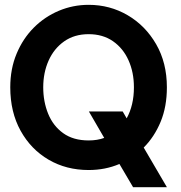

<svg xmlns="http://www.w3.org/2000/svg" viewBox="-20 -692 748 795"><path d="M671 83H531L474.5 -13Q416 12 347 12Q254.5 12 181.2 -30.8Q108 -73.5 65.2 -150.8Q22.5 -228 22.5 -330.5Q22.5 -407 48.8 -469.8Q75 -532.5 120.2 -577.8Q165.5 -623 224 -647.5Q282.5 -672 347 -672Q435 -672 508.5 -629Q582 -586 626.5 -509Q671 -432 671 -330.5Q671 -250 645 -187.5Q619 -125 575 -81ZM347 -110.5Q383 -110.5 411.5 -121L348 -230.5H488L504.5 -202Q534.5 -256.5 534.5 -330.5Q534.5 -392.5 512.2 -442.2Q490 -492 448 -521.2Q406 -550.5 347 -550.5Q288 -550.5 245.8 -520.8Q203.5 -491 181.2 -441Q159 -391 159 -330.5Q159 -271 179.5 -220.8Q200 -170.5 241.8 -140.5Q283.5 -110.5 347 -110.5Z"/></svg>

Font: Lucymar Sans SemiBold
Style: Regular
Weight: 600
Foundry: The League of Moveable Type (original font) / Main changes by Cristiano Sobral with portions from Mirco Monsees
Version: Version 2.001;August 30, 2020;FontCreator 13.0.0.2681 64-bit